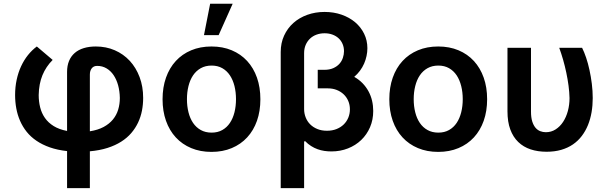

<svg xmlns="http://www.w3.org/2000/svg" viewBox="-20 -801 3253 1026"><path d="M338.4 6.4Q286.9 0.7 246.4 -13.5Q206 -27.7 175.1 -48.7Q144.2 -69.6 122.5 -96.8Q100.9 -123.9 87.2 -155.4Q73.5 -186.8 67.1 -221.6Q60.7 -256.4 60.7 -293Q60.7 -336.3 69.1 -375Q77.4 -413.7 92.7 -446.7Q108 -479.8 129.4 -506.6Q150.9 -533.4 176.8 -552.6L261.4 -480.8Q225.9 -445.3 206.9 -399.3Q187.9 -353.3 186.8 -293Q186.8 -258.5 194.6 -227.3Q202.4 -196 220.2 -170.6Q237.9 -145.2 266.9 -127.3Q295.8 -109.4 338.4 -101.2V-416.5Q338.4 -449.9 348.9 -475.3Q359.4 -500.7 379.3 -517.9Q399.1 -535.2 427.7 -543.9Q456.3 -552.6 492.2 -552.6Q546.9 -552.6 593.2 -532.5Q639.6 -512.4 673.3 -476Q707 -439.6 726 -389Q745 -338.4 745 -277.7Q745 -242.9 738.6 -209.7Q732.2 -176.5 718 -146.3Q703.8 -116.1 681.5 -90Q659.1 -63.9 627.5 -43.9Q595.9 -23.8 554.3 -10.5Q512.8 2.8 460.2 7.5V204.5H338.4ZM460.2 -99.4Q503.2 -106.2 533.6 -122.5Q563.9 -138.8 583.3 -162.3Q602.6 -185.7 611.5 -215.2Q620.4 -244.7 620.4 -277.7Q619.7 -313.9 611.2 -345.2Q602.6 -376.4 587 -399.5Q571.4 -422.6 549.2 -435.7Q527 -448.9 499.3 -448.9Q480.1 -448.9 470.2 -435.9Q460.2 -422.9 460.2 -402.7Z M1110.1 10.7Q1050.1 10.7 1001.8 -9.6Q953.5 -29.8 919.4 -66.8Q885.3 -103.7 867 -155.5Q848.7 -207.4 848.7 -270.6Q848.7 -334.2 867 -386Q885.3 -437.9 919.4 -475Q953.5 -512.1 1001.8 -532.3Q1050.1 -552.6 1110.1 -552.6Q1170.1 -552.6 1218.4 -532.3Q1266.7 -512.1 1300.8 -475Q1334.9 -437.9 1353.2 -386Q1371.4 -334.2 1371.4 -270.6Q1371.4 -207.4 1353.2 -155.5Q1334.9 -103.7 1300.8 -66.8Q1266.7 -29.8 1218.4 -9.6Q1170.1 10.7 1110.1 10.7ZM1110.8 -92.3Q1143.5 -92.3 1168 -106.2Q1192.5 -120 1208.6 -144.2Q1224.8 -168.3 1233 -201Q1241.1 -233.7 1241.1 -271Q1241.1 -308.2 1233 -341.1Q1224.8 -373.9 1208.6 -398.3Q1192.5 -422.6 1168 -436.6Q1143.5 -450.6 1110.8 -450.6Q1077.8 -450.6 1052.9 -436.6Q1028.1 -422.6 1011.7 -398.3Q995.4 -373.9 987.2 -341.1Q979 -308.2 979 -271Q979 -233.7 987.2 -201Q995.4 -168.3 1011.7 -144.2Q1028.1 -120 1052.9 -106.2Q1077.8 -92.3 1110.8 -92.3ZM1103 -781.2H1223.4L1148.4 -613.3H1070Z M1714.5 -737.2Q1763.1 -737.2 1805 -722.7Q1846.9 -708.1 1877.7 -682.2Q1908.4 -656.2 1925.8 -620.7Q1943.2 -585.2 1943.2 -543.3Q1943.2 -522.7 1938.7 -501.8Q1934.3 -480.8 1925.6 -460.9Q1916.9 -441.1 1903.6 -423.1Q1890.3 -405.2 1872.9 -390.3Q1898.1 -376.1 1917.3 -356.4Q1936.4 -336.6 1949.2 -313Q1962 -289.4 1968.2 -262.8Q1974.4 -236.2 1974.4 -208.1Q1974.4 -160.9 1957.4 -121.3Q1940.3 -81.7 1910.3 -52.9Q1880.3 -24.1 1839.5 -8Q1798.7 8.2 1751.1 8.2Q1732.2 8.2 1713.6 5.5Q1695 2.8 1677.2 -3.6Q1659.4 -9.9 1642.6 -20.6Q1625.7 -31.2 1610.4 -46.9L1605.1 -44.7V204.5H1480.1V-523.1Q1480.1 -571.4 1498.2 -610.8Q1516.3 -650.2 1547.8 -678.3Q1579.2 -706.3 1622.2 -721.8Q1665.1 -737.2 1714.5 -737.2ZM1712.7 -427.9Q1740.8 -427.9 1760.8 -436.8Q1780.9 -445.7 1793.7 -460Q1806.5 -474.4 1812.3 -492.2Q1818.2 -509.9 1818.2 -527.3Q1818.2 -548.3 1810.7 -565.9Q1803.3 -583.5 1789.6 -596.2Q1775.9 -609 1756.7 -616.1Q1737.6 -623.2 1714.5 -623.2Q1691.4 -623.2 1671.5 -615.9Q1651.6 -608.7 1636.9 -594.8Q1622.2 -581 1613.6 -561.3Q1605.1 -541.5 1605.1 -516.7V-218Q1605.1 -194.6 1613.5 -173.5Q1621.8 -152.3 1637.6 -136.5Q1653.4 -120.7 1676 -111.5Q1698.5 -102.3 1726.9 -102.3Q1755.3 -102.3 1778.1 -111.3Q1800.8 -120.4 1816.8 -136Q1832.7 -151.6 1841.3 -172.4Q1849.8 -193.2 1849.8 -216.6Q1849.8 -241.1 1840.9 -261.7Q1832 -282.3 1816.2 -297.2Q1800.4 -312.1 1778.9 -320.5Q1757.5 -328.8 1732.2 -328.8H1677.9V-427.9Z M2321.7 10.7Q2261.7 10.7 2213.4 -9.6Q2165.1 -29.8 2131 -66.8Q2096.9 -103.7 2078.7 -155.5Q2060.4 -207.4 2060.4 -270.6Q2060.4 -334.2 2078.7 -386Q2096.9 -437.9 2131 -475Q2165.1 -512.1 2213.4 -532.3Q2261.7 -552.6 2321.7 -552.6Q2381.7 -552.6 2430 -532.3Q2478.3 -512.1 2512.4 -475Q2546.5 -437.9 2564.8 -386Q2583.1 -334.2 2583.1 -270.6Q2583.1 -207.4 2564.8 -155.5Q2546.5 -103.7 2512.4 -66.8Q2478.3 -29.8 2430 -9.6Q2381.7 10.7 2321.7 10.7ZM2322.4 -92.3Q2355.1 -92.3 2379.6 -106.2Q2404.1 -120 2420.3 -144.2Q2436.4 -168.3 2444.6 -201Q2452.8 -233.7 2452.8 -271Q2452.8 -308.2 2444.6 -341.1Q2436.4 -373.9 2420.3 -398.3Q2404.1 -422.6 2379.6 -436.6Q2355.1 -450.6 2322.4 -450.6Q2289.4 -450.6 2264.6 -436.6Q2239.7 -422.6 2223.4 -398.3Q2207 -373.9 2198.9 -341.1Q2190.7 -308.2 2190.7 -271Q2190.7 -233.7 2198.9 -201Q2207 -168.3 2223.4 -144.2Q2239.7 -120 2264.6 -106.2Q2289.4 -92.3 2322.4 -92.3Z M2817.5 -545.5V-204.5Q2817.5 -173.7 2824 -152.5Q2830.6 -131.4 2841.6 -118.4Q2852.6 -105.5 2867 -100Q2881.4 -94.5 2897 -94.5Q2925.8 -94.5 2949.2 -109.6Q2972.7 -124.6 2989.2 -149.9Q3005.7 -175.1 3014.6 -208.1Q3023.4 -241.1 3023.4 -277Q3022.7 -308.9 3018.1 -343.4Q3013.5 -377.8 3006.2 -412.6Q2998.9 -447.4 2989.2 -481.4Q2979.4 -515.3 2968.4 -545.5H3090.6Q3101.9 -523.1 3112.2 -492.5Q3122.5 -462 3130.1 -426.7Q3137.8 -391.3 3142.6 -353.2Q3147.4 -315 3147.4 -277Q3147.4 -237.9 3141.2 -201.3Q3134.9 -164.8 3122 -132.8Q3109 -100.9 3089.1 -74.6Q3069.2 -48.3 3041.9 -29.5Q3014.6 -10.7 2979.4 -0.4Q2944.2 9.9 2900.9 9.9Q2854 9.9 2815.5 -2.8Q2777 -15.6 2749.5 -42.1Q2721.9 -68.5 2706.9 -109.2Q2691.8 -149.9 2691.8 -206V-545.5Z"/></svg>

Font: Interop SemBd
Style: Regular
Weight: 600
Designer: Rasmus Andersson, Google, Jang Haemin
Foundry: jhaemin
Version: Version 1.008